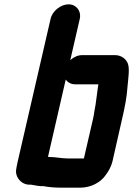

<svg xmlns="http://www.w3.org/2000/svg" viewBox="-20 -797 616 888"><path d="M208 -71C206 -71 205 -71 202 -72L284 -429C295 -414 310 -407 329 -407H435C430 -378 427 -344 422 -313L416 -279C415 -270 413 -259 410 -246L368 -64H297C264 -64 239 -71 208 -71ZM297 -777C261 -777 222 -746 214 -710L61 -46C57 -27 54 -13 54 -2C55 26 80 57 115 57H123C141 60 161 65 182 64C205 69 238 71 266 71H351C401 71 447 46 470 11C482 -5 494 -26 500 -50L544 -244C557 -299 567 -350 570 -399C573 -434 580 -477 572 -501C566 -521 543 -542 513 -542H360C341 -542 322 -534 305 -519L349 -710C357 -746 333 -777 297 -777Z"/></svg>

Font: Electronic
Style: UltThkIt
Weight: 900
Version: Version 1.011